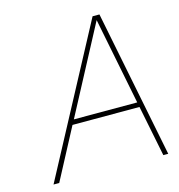

<svg xmlns="http://www.w3.org/2000/svg" viewBox="-108 -827 860 922"><g transform="rotate(-15 321.5 -366.0)"><path d="M535.2 -276.9 449.2 -709 220.2 -276.9ZM615.2 0H590.8L540 -252.9H207L73.2 0H44.9L435.1 -731.9H469.2Z"/></g></svg>

Font: Squarion Thin
Style: Italic
Weight: 100
Designer: Natanael Gama
Version: Version 1.00;September 12, 2019;FontCreator 11.5.0.2425 64-b